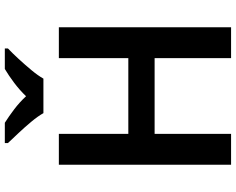

<svg xmlns="http://www.w3.org/2000/svg" viewBox="-111 -867 978 796"><g transform="rotate(-90 378.0 -469.0)"><path d="M663 0H535V-317H221V0H93V-714H221V-426H535V-714H663ZM307 -778Q294 -801 271.5 -828Q249 -855 225 -880.5Q201 -906 183 -925V-938H267Q294 -921 323 -899Q352 -877 377 -850Q403 -877 433 -899.5Q463 -922 490 -938H575V-925Q556 -907 532 -881Q508 -855 485.5 -828Q463 -801 450 -778Z"/></g></svg>

Font: Noto Sans SemiBold
Style: Regular
Weight: 600
Designer: Monotype Design Team
Foundry: Monotype Imaging Inc.
Version: Version 2.007